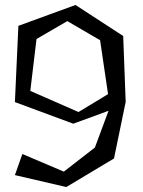

<svg xmlns="http://www.w3.org/2000/svg" viewBox="-20 -730 576 773"><path d="M415 -351 383 -568 251 -645 127 -573 102 -364 296 -279ZM40 -25 70 -110 237 -39 362 -136 417 -284 275 -232 40 -319 54 -626 284 -710 476 -585 486 -320 439 -92 247 23Z"/></svg>

Font: Underdog
Style: Regular
Weight: 400
Designer: Sergey Steblina
Foundry: Sergey Steblina, Jovanny Lemonad
Version: Version 1.001; ttfautohint (v0.9)